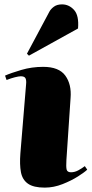

<svg xmlns="http://www.w3.org/2000/svg" viewBox="-20 -842 418 876"><path d="M99 -457Q101 -475 96.5 -484.5Q92 -494 75 -494Q66 -494 48 -489.5Q30 -485 10 -477L3 -497Q30 -509 77.5 -523Q125 -537 177 -537Q249 -537 278 -497Q307 -457 302 -395L283 -112Q281 -81 284 -68.5Q287 -56 304 -56Q321 -56 337.5 -65Q354 -74 367 -84L378 -68Q367 -57 336.5 -37.5Q306 -18 265.5 -2Q225 14 184 14Q133 14 107.5 -4Q82 -22 75.5 -56.5Q69 -91 73 -142ZM206 -790Q212 -801 226 -811.5Q240 -822 263 -822Q295 -822 318 -796.5Q341 -771 336 -712L112 -588L103 -597Z"/></svg>

Font: Literata 72pt Black
Style: Italic
Weight: 900
Italic angle: -2°
Designer: Latin by Veronika Burian and Jose Scaglione. Greek by Irene Vlachou. Cyrillic by Vera Evstafieva
Foundry: TypeTogether
Version: Version 3.002